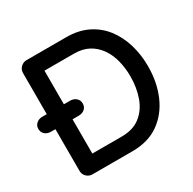

<svg xmlns="http://www.w3.org/2000/svg" viewBox="-154 -859 1025 1019"><g transform="rotate(-30 358.0 -350.0)"><path d="M376 -700Q449 -700 505 -672.5Q561 -645 598.5 -596.5Q636 -548 655 -484.5Q674 -421 674 -350Q674 -253 640 -173.5Q606 -94 540 -47Q474 0 376 0H132Q111 0 96 -14.5Q81 -29 81 -51V-649Q81 -671 96 -685.5Q111 -700 132 -700ZM366 -96Q437 -96 481 -131Q525 -166 545.5 -223.5Q566 -281 566 -350Q566 -401 554.5 -446.5Q543 -492 518.5 -527.5Q494 -563 456.5 -583.5Q419 -604 366 -604H177L186 -613V-86L180 -96ZM54 -306Q32 -306 17.5 -318.5Q3 -331 3 -353Q3 -372 17.5 -385Q32 -398 54 -398H224Q246 -398 260.5 -385Q275 -372 275 -352Q275 -331 260.5 -318.5Q246 -306 224 -306Z"/></g></svg>

Font: Quicksand SemiBold
Style: Regular
Weight: 600
Designer: Andrew Paglinawan
Foundry: Andrew Paglinawan
Version: Version 3.006